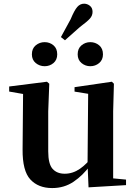

<svg xmlns="http://www.w3.org/2000/svg" viewBox="-20 -977 718 1014"><path d="M215.8 -627.3Q189.3 -627.3 168.8 -644Q148.4 -660.8 148.4 -690Q148.4 -721 168.8 -737.7Q189.3 -754.4 215.8 -754.4Q242.5 -754.4 262.4 -737.7Q282.2 -721 282.2 -690Q282.2 -660.8 262.4 -644Q242.5 -627.3 215.8 -627.3ZM301.7 -781.2 353.1 -875.5Q372.6 -922.7 387.9 -940.1Q403.2 -957.5 424 -957.5Q440.8 -957.5 454.8 -946.4Q468.8 -935.4 468.8 -914.4Q468.8 -894.4 454.7 -878.7Q440.7 -863 402.1 -834.4L323.1 -764.3ZM456.9 -627.3Q430.8 -627.3 410.5 -644Q390.2 -660.8 390.2 -690Q390.2 -721 410.5 -737.7Q430.8 -754.4 456.9 -754.4Q483.6 -754.4 503.7 -737.7Q523.8 -721 523.8 -690Q523.8 -660.8 503.7 -644Q483.6 -627.3 456.9 -627.3ZM255.7 16.2Q182.1 16.2 140.2 -29.3Q98.3 -74.7 99.3 -187.9L102 -497.7L132 -475.4L28.4 -493.5V-520.2L228 -545.4L240.2 -534.8L234.7 -388.7V-177.8Q234.7 -111 257.7 -85.3Q280.7 -59.5 321.8 -59.5Q364.7 -59.5 402.5 -85.8Q440.3 -112.1 469.6 -153.8L503.2 -103H456Q418.4 -51 368.8 -17.4Q319.2 16.2 255.7 16.2ZM447.6 12.4 442.4 -109.4V-111.9L445.6 -481.6L373.7 -493.2V-516.6L570.9 -545.4L581.6 -534.8L577.6 -388.7V-35L645.6 -28.5V0.7Z"/></svg>

Font: Noto Serif HK
Style: Regular
Weight: 200
Designer: Ryoko NISHIZUKA 西塚涼子 (kana & ideographs); Frank Grießhammer (Latin, Greek & Cyrillic); Wenlong ZHANG 张文龙 (bopomofo); San
Foundry: Adobe
Version: Version 2.001;hotconv 1.1.0;makeotfexe 2.6.0